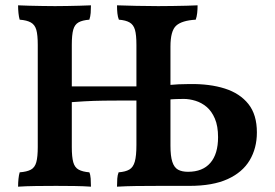

<svg xmlns="http://www.w3.org/2000/svg" viewBox="-20 -699 1033 722"><path d="M420 3Q420 -14 421 -27.5Q422 -41 426 -51Q452 -53 466.5 -61.5Q481 -70 487 -91.5Q493 -113 493 -154V-530Q493 -568 487.5 -587Q482 -606 467.5 -614.5Q453 -623 427 -625Q423 -635 421.5 -648.5Q420 -662 420 -679Q449 -678 492.5 -677Q536 -676 575 -676Q602 -676 630 -676.5Q658 -677 682 -677.5Q706 -678 723 -679Q723 -664 721.5 -650Q720 -636 716 -625Q664 -622 642.5 -602.5Q621 -583 621 -524V-151Q621 -112 628 -90.5Q635 -69 649.5 -61Q664 -53 687 -53Q742 -53 771 -86.5Q800 -120 800 -183Q800 -225 788 -253Q776 -281 757 -297Q738 -313 715 -320Q692 -327 671 -327Q660 -327 643 -326.5Q626 -326 610 -324V-379Q631 -381 651.5 -382Q672 -383 693 -383Q769 -384 825.5 -366Q882 -348 914 -308Q946 -268 946 -201Q946 -142 919 -96.5Q892 -51 836 -25.5Q780 0 692 0Q624 0 576.5 0Q529 0 492 0.5Q455 1 420 3ZM48 3Q48 -12 49.5 -26.5Q51 -41 54 -51Q81 -53 96 -61Q111 -69 116.5 -89Q122 -109 122 -146V-530Q122 -568 116.5 -587Q111 -606 96 -614.5Q81 -623 54 -625Q51 -635 49.5 -649.5Q48 -664 48 -679Q66 -678 90 -677.5Q114 -677 139.5 -676.5Q165 -676 187 -676Q210 -676 233.5 -676.5Q257 -677 279.5 -677.5Q302 -678 322 -679Q322 -664 321 -650.5Q320 -637 316 -625Q290 -623 275.5 -615Q261 -607 255.5 -587.5Q250 -568 250 -530V-146Q250 -109 255.5 -89Q261 -69 276 -61Q291 -53 316 -51Q320 -42 321 -27.5Q322 -13 322 3Q295 1 260.5 0.5Q226 0 191 0Q154 0 115.5 0.5Q77 1 48 3ZM236 -314V-374H508V-321Q481 -321 445 -321Q409 -321 370.5 -320.5Q332 -320 296.5 -318Q261 -316 236 -314Z"/></svg>

Font: Vollkorn SemiBold
Style: Regular
Weight: 600
Designer: Friedrich Althausen
Foundry: Friedrich Althausen
Version: Version 5.000